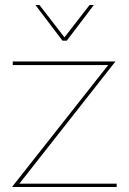

<svg xmlns="http://www.w3.org/2000/svg" viewBox="-20 -745 512 765"><path d="M27.8 0 411.1 -485.8H30.8V-500H439.9L57.1 -13.2H444.8V0ZM121.1 -725.1H137.2L236.8 -596.2L336.9 -725.1H354L246.1 -583H229Z"/></svg>

Font: Human Sans Thin
Style: Regular
Weight: 100
Designer: Tim Radville
Foundry: Continuum
Version: Version 1.000;FEAKit 1.0